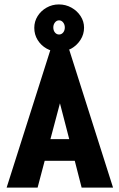

<svg xmlns="http://www.w3.org/2000/svg" viewBox="-20 -848 540 868"><path d="M349 0 318 -121H182L150 0H10L208 -623H293L491 0ZM251 -381 208 -219H293ZM246 -614Q216 -614 190.5 -628.5Q165 -643 150 -667.5Q135 -692 135 -722Q135 -751 150 -775Q165 -799 190.5 -813.5Q216 -828 246 -828Q277 -828 303 -813.5Q329 -799 344.5 -775Q360 -751 360 -723Q360 -693 344 -668Q328 -643 302.5 -628.5Q277 -614 246 -614ZM247 -692Q258 -692 265.5 -701Q273 -710 273 -724Q273 -737 265.5 -746.5Q258 -756 247 -756Q236 -756 228.5 -746.5Q221 -737 221 -724Q221 -710 228.5 -701Q236 -692 247 -692Z"/></svg>

Font: Inconsolata Black
Style: Regular
Weight: 900
Monospace: yes
Designer: Raph Levien, Cyreal, Brenton Simpson
Foundry: Raph Levien, Cyreal, Google
Version: Version 3.001; ttfautohint (v1.8.2.53-6de2)